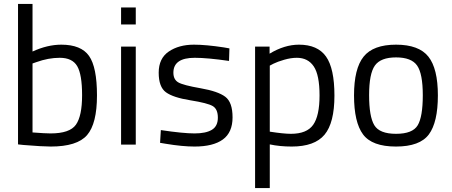

<svg xmlns="http://www.w3.org/2000/svg" viewBox="-20 -738 2305 980"><path d="M293 -510Q394 -510 434.5 -452.5Q475 -395 475 -251Q475 -107 424.5 -48.5Q374 10 239 10Q197 10 100 2L72 -1V-718H146V-475Q222 -510 293 -510ZM238 -57Q336 -57 367.5 -101.5Q399 -146 399 -252Q399 -358 374 -400.5Q349 -443 285 -443Q227 -443 166 -421L146 -414V-62Q211 -57 238 -57Z M598 0V-500H673V0ZM598 -613V-700H673V-613Z M974 -443Q865 -443 865 -367Q865 -332 890 -317.5Q915 -303 1004 -287.5Q1093 -272 1130 -244Q1167 -216 1167 -139Q1167 -62 1117.5 -26Q1068 10 973 10Q911 10 827 -4L797 -9L801 -74Q915 -57 973 -57Q1031 -57 1061.5 -75.5Q1092 -94 1092 -137.5Q1092 -181 1066 -196.5Q1040 -212 952 -226Q864 -240 827 -267Q790 -294 790 -367Q790 -440 841.5 -475Q893 -510 970 -510Q1031 -510 1123 -496L1151 -491L1149 -427Q1038 -443 974 -443Z M1282 222V-500H1356V-464Q1432 -510 1506 -510Q1601 -510 1644 -449.5Q1687 -389 1687 -250Q1687 -111 1636.5 -50.5Q1586 10 1469 10Q1408 10 1357 -1V222ZM1495 -443Q1465 -443 1430.5 -433Q1396 -423 1376 -413L1357 -403V-66Q1428 -55 1465 -55Q1546 -55 1578.5 -101Q1611 -147 1611 -251Q1611 -355 1581.5 -399Q1552 -443 1495 -443Z M1787 -251Q1787 -388 1836 -449Q1885 -510 2001.5 -510Q2118 -510 2166.5 -449Q2215 -388 2215 -251Q2215 -114 2169 -52Q2123 10 2001 10Q1879 10 1833 -52Q1787 -114 1787 -251ZM1864 -252.5Q1864 -143 1890.5 -99Q1917 -55 2001.5 -55Q2086 -55 2112 -98.5Q2138 -142 2138 -252Q2138 -362 2109 -403.5Q2080 -445 2001.5 -445Q1923 -445 1893.5 -403.5Q1864 -362 1864 -252.5Z"/></svg>

Font: TitilliumWeb-Regular
Style: Regular
Weight: 400
Version: Version 1.001;PS 57.000;hotconv 1.0.70;makeotf.lib2.5.55311